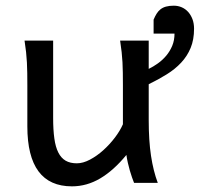

<svg xmlns="http://www.w3.org/2000/svg" viewBox="-20 -640 731 672"><path d="M517.6 -571.3Q522.5 -583 528.1 -592Q533.7 -601.1 541.7 -607.4Q549.8 -613.8 561 -616.9Q572.3 -620.1 588.4 -620.1Q603 -620.1 616 -614.5Q628.9 -608.9 638.4 -598.4Q647.9 -587.9 653.6 -573Q659.2 -558.1 659.2 -539.6Q659.2 -501 647.2 -472.2Q635.3 -443.4 614 -420.7Q592.8 -397.9 563.7 -379.9Q534.7 -361.8 500.5 -345.2V-219.7Q500.5 -148.4 508.5 -95Q516.6 -41.5 532.2 0H449.2Q445.8 -8.3 441.9 -19.5Q438 -30.8 434.3 -43.5Q430.7 -56.2 427.5 -70.1Q424.3 -84 422.4 -97.7Q377.9 -43.5 330.8 -15.6Q283.7 12.2 231.9 12.2Q75.7 12.2 75.7 -197.8V-341.8Q75.7 -365.2 75.4 -384.3Q75.2 -403.3 74.2 -421.1Q73.2 -439 71.3 -457.5Q69.3 -476.1 65.9 -498H166V-227.1Q166 -185.5 170.2 -155.5Q174.3 -125.5 184.1 -106.2Q193.8 -86.9 209.7 -77.6Q225.6 -68.4 249 -68.4Q270.5 -68.4 294.9 -81.3Q319.3 -94.2 341.6 -114.3Q363.8 -134.3 382.1 -158.4Q400.4 -182.6 410.2 -205.1V-341.8Q410.2 -365.7 409.9 -385Q409.7 -404.3 408.7 -421.9Q407.7 -439.5 405.8 -457.5Q403.8 -475.6 400.4 -498H500.5V-398.9Q516.6 -406.7 532.7 -418.2Q548.8 -429.7 561.8 -445.1Q574.7 -460.4 582.8 -479.7Q590.8 -499 590.8 -522.5H517.6Z"/></svg>

Font: Andika Viet
Style: Regular
Weight: 400
Designer: Victor Gaultney, Annie Olsen, Julie Remington, Don Collingsworth, Eric Hays, Becca Hirsbrunner
Foundry: SIL International
Version: Version 5.000